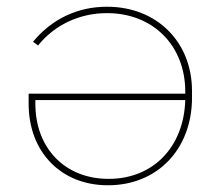

<svg xmlns="http://www.w3.org/2000/svg" viewBox="-20 -545 655 570"><path d="M298 -525H297C211 -525 134 -489 78 -421L93 -410C142 -471 216 -506 297 -506H298C434 -506 530 -410 530 -273V-267H65V-237C65 -94 161 5 300 5H301C447 5 550 -102 550 -255V-275C550 -421 445 -525 298 -525ZM530 -248C526 -108 434 -14 303 -14H302C173 -14 85 -105 85 -237V-248Z"/></svg>

Font: Fixel Display Thin
Style: Regular
Weight: 100
Designer: AlfaBravo + MacPaw
Foundry: Kyrylo Tkachov, Marchela Mozhyna, Serhii Makarenko, Maria Weinstein, Zakhar Kryvoshyya
Version: Version 1.211